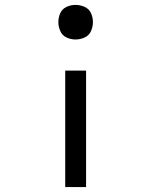

<svg xmlns="http://www.w3.org/2000/svg" viewBox="-20 -558 616 783"><path d="M288 -397Q307 -397 325 -405Q343 -413 351 -431Q359 -449 359 -468Q359 -487 351 -504.5Q343 -522 325 -530Q307 -538 288 -538Q269 -538 251.5 -530Q234 -522 226 -504.5Q218 -487 218 -468Q218 -449 226 -431Q234 -413 251.5 -405Q269 -397 288 -397ZM246 205H331V-270H246Z"/></svg>

Font: Iosevka Sparkle
Style: Regular
Weight: 400
Designer: Belleve Invis
Foundry: Belleve Invis
Version: Version 4.5.0; ttfautohint (v1.8.3)